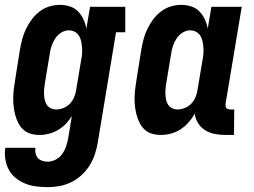

<svg xmlns="http://www.w3.org/2000/svg" viewBox="-28 -548 1048 791"><path d="M169 223Q145 223 121.5 220Q98 217 76.5 208.5Q55 200 37 185.5Q19 171 8.5 151.5Q-2 132 -6 108.5Q-10 85 -6 61H118Q116 73 118.5 84Q121 95 128 103Q135 111 146 114.5Q157 118 169 118Q185 118 201.5 109.5Q218 101 228.5 86Q239 71 244.5 54.5Q250 38 253 21L268 -70Q257 -52 243 -37.5Q229 -23 211 -12.5Q193 -2 173.5 3Q154 8 135 8Q116 8 98.5 3Q81 -2 68 -14Q55 -26 47 -42Q39 -58 34.5 -75.5Q30 -93 28 -111Q26 -129 26.5 -148Q27 -167 29.5 -186Q32 -205 35 -223L54 -343Q58 -365 63.5 -386.5Q69 -408 79 -428.5Q89 -449 102.5 -467.5Q116 -486 135 -500.5Q154 -515 175.5 -521.5Q197 -528 219 -528Q240 -528 260 -521.5Q280 -515 293.5 -501Q307 -487 315.5 -469Q324 -451 328 -431L343 -520H488V-415H450L375 38Q371 63 363 87Q355 111 341.5 133Q328 155 308.5 173Q289 191 265.5 202.5Q242 214 217.5 218.5Q193 223 169 223ZM204 -97Q219 -97 234.5 -103.5Q250 -110 261 -122Q272 -134 278 -149Q284 -164 286 -179L306 -299Q309 -313 310 -326Q311 -339 310 -352Q309 -365 306.5 -377.5Q304 -390 297.5 -400.5Q291 -411 280 -417Q269 -423 255 -423Q239 -423 224 -413.5Q209 -404 199.5 -389.5Q190 -375 184.5 -358.5Q179 -342 177 -326L157 -206Q155 -194 154 -182.5Q153 -171 153.5 -159Q154 -147 156.5 -136Q159 -125 165 -116Q171 -107 181.5 -102Q192 -97 204 -97Z M635 8Q616 8 598.5 3Q581 -2 568 -14Q555 -26 547 -42Q539 -58 534.5 -75.5Q530 -93 528 -111Q526 -129 526.5 -148Q527 -167 529.5 -186Q532 -205 535 -223L554 -343Q558 -365 563.5 -386.5Q569 -408 579 -428.5Q589 -449 602.5 -467.5Q616 -486 635 -500.5Q654 -515 675.5 -521.5Q697 -528 719 -528Q740 -528 760 -521.5Q780 -515 793.5 -501Q807 -487 815.5 -469Q824 -451 828 -431L843 -520H968L901 -119Q901 -114 901.5 -110Q902 -106 904.5 -103Q907 -100 911.5 -98.5Q916 -97 920 -97H937L936 8H902Q879 8 857.5 4Q836 0 818 -11Q800 -22 788.5 -40Q777 -58 774 -80Q764 -61 749 -44Q734 -27 715.5 -15Q697 -3 676 2.5Q655 8 635 8ZM704 -97Q719 -97 734.5 -103.5Q750 -110 761 -122Q772 -134 778 -149Q784 -164 786 -179L806 -299Q809 -313 810 -326Q811 -339 810 -352Q809 -365 806.5 -377.5Q804 -390 797.5 -400.5Q791 -411 780 -417Q769 -423 755 -423Q739 -423 724 -413.5Q709 -404 699.5 -389.5Q690 -375 684.5 -358.5Q679 -342 677 -326L657 -206Q655 -194 654 -182.5Q653 -171 653.5 -159Q654 -147 656.5 -136Q659 -125 665 -116Q671 -107 681.5 -102Q692 -97 704 -97Z"/></svg>

Font: Iosevka Curly Slab Extrabold
Style: Italic
Weight: 800
Italic angle: -9°
Monospace: yes
Designer: Belleve Invis
Foundry: Belleve Invis
Version: Version 22.1.2; ttfautohint (v1.8.4)